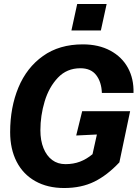

<svg xmlns="http://www.w3.org/2000/svg" viewBox="-20 -933 691 965"><path d="M31 -269Q31 -393 72.5 -493Q114 -593 196 -651.5Q278 -710 396 -710Q476 -710 534.5 -678.5Q593 -647 623 -592Q653 -537 651 -466H492Q490 -521 463.5 -555.5Q437 -590 384 -590Q316 -590 271 -542.5Q226 -495 204.5 -423.5Q183 -352 183 -278Q183 -227 198.5 -188.5Q214 -150 242 -129Q270 -108 309 -108Q349 -108 382 -120.5Q415 -133 445 -158L467 -257L363 -252L393 -374H634L580 -117Q519 -52 454 -20Q389 12 302 12Q219 12 157.5 -22.5Q96 -57 63.5 -120.5Q31 -184 31 -269ZM368 -913H516L487 -780H339Z"/></svg>

Font: Azeret Mono SemiBold
Style: Italic
Weight: 600
Italic angle: -12°
Designer: Martin Vácha
Foundry: Displaay
Version: Version 1.000; Glyphs 3.0.3, build 3074